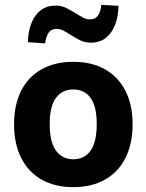

<svg xmlns="http://www.w3.org/2000/svg" viewBox="-20 -761 604 792"><path d="M282 11Q207 11 152 -20Q97 -51 67.5 -109.5Q38 -168 38 -248Q38 -329 67.5 -387Q97 -445 152 -475.5Q207 -506 282 -506Q358 -506 412.5 -475.5Q467 -445 497 -387Q527 -329 527 -248Q527 -168 497.5 -109.5Q468 -51 413 -20Q358 11 282 11ZM282 -104Q328 -104 353.5 -139.5Q379 -175 379 -249Q379 -323 353.5 -357.5Q328 -392 282 -392Q237 -392 211 -357.5Q185 -323 185 -249Q185 -175 211 -139.5Q237 -104 282 -104ZM166 -582 95 -587Q97 -656 127 -697Q157 -738 209 -738Q234 -738 254.5 -727.5Q275 -717 294 -705Q310 -695 323.5 -688Q337 -681 351 -681Q373 -681 384 -696.5Q395 -712 398 -741L469 -737Q467 -667 437 -626Q407 -585 356 -585Q330 -585 310 -595Q290 -605 270 -618Q255 -628 241 -635Q227 -642 213 -642Q192 -642 181 -626.5Q170 -611 166 -582Z"/></svg>

Font: Nunito Sans 10pt SemiCondensed ExtraBold
Style: Regular
Weight: 800
Width: 4
Designer: Vernon Adams
Foundry: Vernon Adams
Version: Version 3.101;gftools[0.9.27]